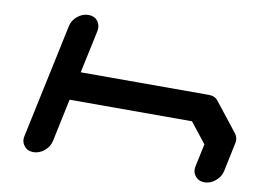

<svg xmlns="http://www.w3.org/2000/svg" viewBox="-76 -824 1286 940"><g transform="rotate(10 567.0 -354.0)"><path d="M1078.1 -70.8Q1071.8 -41.5 1046.6 -20.8Q1021.5 0 992.2 0Q962.9 0 946.8 -21Q934.6 -35.6 934.6 -55.2Q934.6 -62.5 936.5 -70.8L960.4 -183.1L880.9 -283.7H272.5L227.5 -70.8Q220.7 -40.5 195.8 -20.3Q170.9 0 141.6 0Q112.3 0 96.2 -21Q84 -35.6 84 -55.2Q84 -62.5 85.9 -70.8L206.5 -637.7Q212.4 -667 237.5 -687.7Q262.7 -708.5 292 -708.5Q321.3 -708.5 337.9 -688Q349.6 -672.4 349.6 -652.8Q349.6 -645.5 348.1 -637.7L302.7 -425.3H940.4Q970.2 -425.3 986.3 -404.3L1097.7 -262.7Q1109.9 -248 1109.9 -228Q1109.9 -220.7 1107.9 -212.4Z"/></g></svg>

Font: Robtronika
Style: Italic
Weight: 400
Italic angle: -12°
Designer: GGBot
Version: 1.00